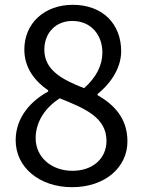

<svg xmlns="http://www.w3.org/2000/svg" viewBox="-20 -764 595 797"><path d="M279 13C417 13 509 -70 509 -177C509 -277 449 -332 385 -369V-374C429 -408 483 -474 483 -551C483 -664 407 -744 282 -744C167 -744 81 -670 81 -558C81 -481 126 -426 180 -389V-384C113 -348 45 -280 45 -182C45 -69 144 13 279 13ZM329 -398C243 -432 164 -470 164 -558C164 -629 213 -677 280 -677C359 -677 405 -618 405 -546C405 -492 379 -442 329 -398ZM281 -55C193 -55 128 -112 128 -190C128 -260 169 -318 228 -356C332 -314 422 -277 422 -179C422 -106 365 -55 281 -55Z"/></svg>

Font: Noto Sans CJK TC Regular
Style: Regular
Weight: 400
Designer: Ryoko NISHIZUKA (kana & ideographs); Paul D. Hunt (Latin, Greek & Cyrillic); Wenlong ZHANG (bopomofo); Sandoll Communica
Foundry: Adobe Systems Incorporated
Version: Version 1.001;PS 1.001;hotconv 1.0.78;makeotf.lib2.5.61930